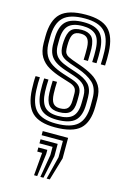

<svg xmlns="http://www.w3.org/2000/svg" viewBox="-133 -671 674 1016"><g transform="rotate(15 204.0 -163.0)"><path d="M201 9.2Q114.8 9.2 75.6 -28.8Q36.5 -66.8 32.5 -154.5Q31.8 -172 31.8 -191.8Q31.8 -211.5 33.2 -226.2H56.8Q55.5 -212.2 55.4 -193Q55.2 -173.8 56 -156Q59.5 -78.5 93.1 -45Q126.8 -11.5 201 -11.5Q283.5 -11.5 319.1 -44.1Q354.8 -76.8 355.2 -151.2Q355.2 -157.8 355.2 -164.1Q355.2 -170.5 355.2 -177Q355.2 -183.5 355.2 -190Q355.2 -247.2 324.6 -275.2Q294 -303.2 240 -322L193.5 -338Q167.8 -347.2 154.2 -357.1Q140.8 -367 135.5 -379.1Q130.2 -391.2 129 -407Q128 -414.5 128.2 -423.9Q128.5 -433.2 129 -442.5Q132 -487.2 148.6 -506.6Q165.2 -526 207 -526Q241 -526 259.9 -508.6Q278.8 -491.2 280.8 -443.8Q281.2 -432.5 280.9 -414.2Q280.5 -396 280 -375.5H256.5Q257.2 -395 257.5 -412.5Q257.8 -430 257.2 -442.8Q256 -476.2 244.1 -490.8Q232.2 -505.2 207 -505.2Q178.8 -505.2 167.2 -490.8Q155.8 -476.2 154 -442.5Q153.5 -432.8 153.5 -424.1Q153.5 -415.5 154 -407Q155 -391.5 160.9 -382.9Q166.8 -374.2 177 -369.1Q187.2 -364 201 -358.8L246 -342.8Q284.8 -329.2 315 -311.6Q345.2 -294 362.8 -265.5Q380.2 -237 380.2 -190Q380.2 -183.2 380.2 -176.9Q380.2 -170.5 380.2 -164.1Q380.2 -157.8 380.2 -151.2Q379.5 -66 338.4 -28.4Q297.2 9.2 201 9.2ZM201 -32.2Q138.5 -32.2 110.5 -61.5Q82.5 -90.8 79.5 -157Q79 -171.8 79 -191Q79 -210.2 80.2 -226.2H103.8Q102.8 -210.2 102.6 -191.4Q102.5 -172.5 103 -158.2Q105.5 -102 128.4 -77.6Q151.2 -53.2 201 -53.2Q257.2 -53.2 281 -76.4Q304.8 -99.5 305.2 -151.2Q305.5 -161.8 305.5 -171Q305.5 -180.2 305.5 -190Q305.5 -226.2 287 -246.8Q268.5 -267.2 228 -280.5L179.2 -296.5Q144 -308.2 122.5 -322.6Q101 -337 90.8 -357.2Q80.5 -377.5 79 -406.8Q78.8 -416.5 78.9 -425.5Q79 -434.5 79 -442.8Q79.2 -509.2 108.9 -538.5Q138.5 -567.8 207 -567.8Q268.5 -567.8 296.6 -539.6Q324.8 -511.5 327.5 -446.8Q328 -432 327.9 -414.9Q327.8 -397.8 326.8 -375.5H303.2Q304.2 -397 304.5 -413.5Q304.8 -430 304 -446.2Q301.8 -503.5 277.2 -525.1Q252.8 -546.8 207 -546.8Q152 -546.8 128.1 -522.5Q104.2 -498.2 104 -442.8Q104 -434 103.9 -425Q103.8 -416 104 -406.8Q105.5 -383 114.1 -366.5Q122.8 -350 140.4 -338.5Q158 -327 186.5 -317.2L234 -301.2Q283.8 -284.8 307 -260.1Q330.2 -235.5 330.2 -190Q330.2 -180.2 330.4 -170.5Q330.5 -160.8 330.2 -151.2Q329.8 -88 300.1 -60.1Q270.5 -32.2 201 -32.2ZM201 -74Q163.5 -74 146 -93.6Q128.5 -113.2 126.5 -159.2Q126 -172.8 126 -190.9Q126 -209 127 -226.2H150.5Q149.5 -210.2 149.5 -192.8Q149.5 -175.2 150 -161Q151.5 -125.2 163.5 -110Q175.5 -94.8 201 -94.8Q230.2 -94.8 242.6 -108.2Q255 -121.8 255.2 -151.5Q255.5 -161.8 255.5 -171Q255.5 -180.2 255.5 -190Q255.5 -212.2 245 -222.8Q234.5 -233.2 216 -239L164.8 -255.2Q126.5 -267.2 95.9 -284.5Q65.2 -301.8 47.4 -330.9Q29.5 -360 29 -406.8Q29 -416.8 29 -425.9Q29 -435 29 -442.8Q29.5 -531.8 70.5 -570.5Q111.5 -609.2 207 -609.2Q293 -609.2 331.9 -572Q370.8 -534.8 374.5 -448.5Q375.2 -432 375 -412.6Q374.8 -393.2 373.8 -375.5H350.2Q351 -391.2 351.4 -411.1Q351.8 -431 351 -447.2Q347.8 -523 314.2 -555.8Q280.8 -588.5 207 -588.5Q125 -588.5 89.6 -554.5Q54.2 -520.5 54 -442.8Q54 -434 53.9 -425Q53.8 -416 54 -406.8Q55.8 -370.2 68.8 -345.8Q81.8 -321.2 107.4 -304.9Q133 -288.5 172 -275.8L222 -259.8Q255.2 -249 267.9 -232.5Q280.5 -216 280.5 -190Q280.5 -183.5 280.5 -177.2Q280.5 -171 280.5 -164.8Q280.5 -158.5 280.2 -151.5Q279.8 -110.2 261.6 -92.1Q243.5 -74 201 -74ZM229.8 282.5 261.5 157.2V67.5H145V45H284V157.2L247 282.5ZM161 282.5 171.8 157.2H145V134.8H194.2V157.2L178.2 282.5ZM195.5 282.5 216.8 157.2V112.2H145V90H239V157.2L212.5 282.5Z"/></g></svg>

Font: Big Shoulders Inline Display Thin ExtraBold
Style: Regular
Weight: 800
Version: Version 2.002